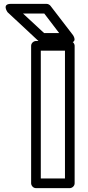

<svg xmlns="http://www.w3.org/2000/svg" viewBox="-20 -948 457 993"><path d="M316 -25H191V-686H316ZM341 25C352 25 366 15 366 0V-711C366 -722 356 -736 341 -736H166C155 -736 141 -726 141 -711V0C141 11 151 25 166 25ZM286 -777H208L99 -878H209ZM337 -727C386 -727 357 -767 357 -767L241 -918C237 -923 229 -928 221 -928H36C-12 -928 19 -885 19 -885L181 -734C185 -731 192 -727 198 -727Z"/></svg>

Font: Asimov
Style: XWidOu
Weight: 500
Designer: Google
Version: Version 2.000980; 2014